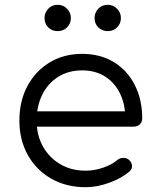

<svg xmlns="http://www.w3.org/2000/svg" viewBox="-20 -777 654 802"><path d="M338 5Q257 5 194.5 -30.5Q132 -66 96.5 -129Q61 -192 61 -273Q61 -355 94.5 -417.5Q128 -480 187 -516Q246 -552 323 -552Q399 -552 455.5 -517.5Q512 -483 543 -422Q574 -361 574 -283Q574 -267 564 -257.5Q554 -248 538 -248H113V-312H546L503 -281Q504 -339 482 -385Q460 -431 419.5 -457Q379 -483 323 -483Q266 -483 223 -456Q180 -429 156.5 -381.5Q133 -334 133 -273Q133 -212 159.5 -165Q186 -118 232 -91Q278 -64 338 -64Q374 -64 410.5 -76.5Q447 -89 469 -108Q480 -117 494 -117.5Q508 -118 518 -110Q531 -98 531.5 -84Q532 -70 520 -60Q487 -32 436 -13.5Q385 5 338 5ZM221 -647Q197 -647 181.5 -662.5Q166 -678 166 -702Q166 -724 181.5 -740.5Q197 -757 221 -757Q244 -757 260 -740.5Q276 -724 276 -702Q276 -678 260 -662.5Q244 -647 221 -647ZM430 -647Q406 -647 390.5 -662.5Q375 -678 375 -702Q375 -724 390.5 -740.5Q406 -757 430 -757Q453 -757 469 -740.5Q485 -724 485 -702Q485 -678 469 -662.5Q453 -647 430 -647Z"/></svg>

Font: Comfortaa
Style: Regular
Weight: 400
Designer: Johan Aakerlund
Foundry: Johan Aakerlund
Version: Version 3.104; ttfautohint (v1.8.1.43-b0c9)